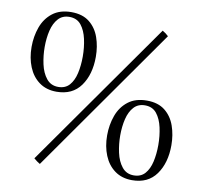

<svg xmlns="http://www.w3.org/2000/svg" viewBox="-79 -784 927 877"><g transform="rotate(10 384.5 -345.0)"><path d="M328 -517Q328 -435 290 -382Q252 -329 178 -329Q131 -329 98 -353Q65 -377 48 -418.5Q31 -460 31 -511Q31 -560 46.5 -603Q62 -646 96 -672.5Q130 -699 183 -699Q235 -699 267 -673.5Q299 -648 313.5 -606.5Q328 -565 328 -517ZM178 -676Q146 -676 126.5 -654.5Q107 -633 98.5 -598Q90 -563 90 -521Q90 -481 98.5 -442Q107 -403 127.5 -377.5Q148 -352 182 -352Q215 -352 234 -373.5Q253 -395 261 -430.5Q269 -466 269 -508Q269 -550 260.5 -588.5Q252 -627 232.5 -651.5Q213 -676 178 -676ZM636 -667 161 9Q147 1 132 -12L608 -688Q624 -679 636 -667ZM738 -179Q738 -97 700 -44Q662 9 588 9Q541 9 508 -15Q475 -39 458 -80.5Q441 -122 441 -173Q441 -222 456.5 -265Q472 -308 506 -334.5Q540 -361 593 -361Q645 -361 677 -335.5Q709 -310 723.5 -268.5Q738 -227 738 -179ZM588 -338Q556 -338 536.5 -316.5Q517 -295 508.5 -260Q500 -225 500 -183Q500 -143 508.5 -104Q517 -65 537.5 -39.5Q558 -14 592 -14Q625 -14 644 -35.5Q663 -57 671 -92.5Q679 -128 679 -170Q679 -212 670.5 -250.5Q662 -289 642.5 -313.5Q623 -338 588 -338Z"/></g></svg>

Font: Castoro Titling
Style: Regular
Weight: 400
Version: Version 2.04